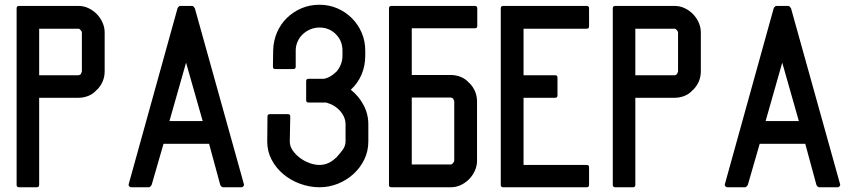

<svg xmlns="http://www.w3.org/2000/svg" viewBox="-20 -803 3611 809"><path d="M60 -14Q50 -14 50 -24V-768Q50 -778 60 -778H311Q333 -778 353 -768.5Q373 -759 388 -743.5Q403 -728 412 -708Q421 -688 421 -666V-503Q421 -457 388 -424V-425Q374 -408 353.5 -399.5Q333 -391 311 -391H145V-24Q145 -14 135 -14ZM311 -486Q312 -486 315.5 -487.5Q319 -489 320 -490Q321 -493 323 -496.5Q325 -500 325 -503V-666Q325 -670 320 -676Q315 -682 311 -682H145V-486Z M919 -14Q916 -14 912.5 -17.5Q909 -21 908 -24L861 -197H669L619 -24Q618 -22 614.5 -18Q611 -14 608 -14H532Q528 -14 524.5 -18Q521 -22 522 -26L728 -768Q729 -771 732.5 -774.5Q736 -778 739 -778H790Q793 -778 796.5 -774Q800 -770 801 -768L1008 -26Q1009 -22 1005.5 -18Q1002 -14 998 -14ZM834 -293 764 -539 694 -293Z M1270 -381V-461Q1270 -471 1280 -471H1346Q1373 -477 1395 -499V-498Q1408 -512 1415.5 -530Q1423 -548 1423 -568V-590Q1423 -631 1395 -659Q1367 -687 1326 -687Q1306 -687 1288 -679.5Q1270 -672 1256 -659Q1242 -646 1234 -628Q1226 -610 1226 -590V-522Q1226 -512 1216 -512H1140Q1130 -512 1130 -522L1131 -590Q1132 -631 1147 -666Q1162 -701 1188.5 -727Q1215 -753 1250 -768Q1285 -783 1326 -783Q1366 -783 1401 -768Q1436 -753 1462.5 -726.5Q1489 -700 1504 -665Q1519 -630 1519 -590V-568Q1519 -525 1503 -488Q1487 -451 1458 -425Q1491 -399 1511.5 -361Q1532 -323 1532 -279V-207Q1532 -166 1515 -131Q1498 -96 1469.5 -70Q1441 -44 1404 -29Q1367 -14 1326 -14Q1285 -14 1245 -28.5Q1205 -43 1174 -69Q1143 -95 1124.5 -130Q1106 -165 1106 -207L1107 -312Q1107 -322 1117 -322H1193Q1203 -322 1203 -312L1201 -207Q1201 -187 1213 -169.5Q1225 -152 1243.5 -138Q1262 -124 1284 -116Q1306 -108 1326 -108Q1346 -108 1363.5 -116Q1381 -124 1395 -138V-137Q1408 -151 1422 -169Q1436 -187 1436 -207V-279Q1436 -309 1413.5 -335Q1391 -361 1354 -371H1280Q1270 -371 1270 -381Z M1629 -778H1704H1706H1981Q1991 -778 1991 -768V-693Q1991 -684 1981 -684H1715V-487H1880Q1902 -487 1922.5 -478.5Q1943 -470 1957 -453V-454Q1990 -421 1990 -375V-126Q1990 -104 1981 -84Q1972 -64 1957 -48.5Q1942 -33 1922 -23.5Q1902 -14 1880 -14H1629Q1624 -14 1622 -16L1621 -17Q1619 -19 1619 -21V-24V-768Q1619 -778 1629 -778ZM1880 -392H1715V-110H1880Q1884 -110 1889 -116Q1894 -122 1894 -126V-375Q1894 -378 1892 -381.5Q1890 -385 1889 -388Q1888 -389 1884.5 -390.5Q1881 -392 1880 -392Z M2186 -108H2452Q2462 -108 2462 -99V-24Q2462 -14 2452 -14H2100Q2090 -14 2090 -24V-768Q2090 -778 2100 -778H2452Q2462 -778 2462 -768V-692Q2462 -682 2452 -682H2186V-486H2319Q2329 -486 2329 -476V-401Q2329 -391 2319 -391H2186Z M2572 -14Q2562 -14 2562 -24V-768Q2562 -778 2572 -778H2823Q2845 -778 2865 -768.5Q2885 -759 2900 -743.5Q2915 -728 2924 -708Q2933 -688 2933 -666V-503Q2933 -457 2900 -424V-425Q2886 -408 2865.5 -399.5Q2845 -391 2823 -391H2657V-24Q2657 -14 2647 -14ZM2823 -486Q2824 -486 2827.5 -487.5Q2831 -489 2832 -490Q2833 -493 2835 -496.5Q2837 -500 2837 -503V-666Q2837 -670 2832 -676Q2827 -682 2823 -682H2657V-486Z M3431 -14Q3428 -14 3424.5 -17.5Q3421 -21 3420 -24L3373 -197H3181L3131 -24Q3130 -22 3126.5 -18Q3123 -14 3120 -14H3044Q3040 -14 3036.5 -18Q3033 -22 3034 -26L3240 -768Q3241 -771 3244.5 -774.5Q3248 -778 3251 -778H3302Q3305 -778 3308.5 -774Q3312 -770 3313 -768L3520 -26Q3521 -22 3517.5 -18Q3514 -14 3510 -14ZM3346 -293 3276 -539 3206 -293Z"/></svg>

Font: Kanalisirung
Style: Regular
Weight: 500
Designer: Peter Wiegel
Foundry: Peter Wiegel
Version: 1.000